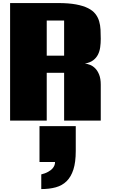

<svg xmlns="http://www.w3.org/2000/svg" viewBox="-20 -799 846 1272"><path d="M404.8 -316.9H289.6V0H46.9V-778.8H363.8Q434.6 -778.8 483.2 -769.8Q531.7 -760.7 563.2 -744.9Q594.7 -729 611.8 -707Q628.9 -685.1 636.7 -658.7Q644.5 -632.3 646 -602.5Q647.5 -572.8 647.5 -542Q647.5 -513.2 643.8 -486.1Q640.1 -459 628.9 -437Q617.7 -415 596.9 -399.4Q576.2 -383.8 542.5 -377.9Q558.1 -376.5 576.4 -369.4Q594.7 -362.3 610.6 -346.4Q626.5 -330.6 637 -304.2Q647.5 -277.8 647.5 -237.8V0H404.8ZM289.6 -430.2H404.8V-663.1H289.6ZM253.4 356.4Q278.8 350.6 298.8 339.4Q307.6 334.5 315.7 328.4Q323.7 322.3 330.3 314.2Q336.9 306.2 340.8 296.1Q344.7 286.1 344.7 274.4H241.7V36.6H481.9V201.2Q481.9 275.4 466.3 324Q450.7 372.6 421.4 401.4Q392.1 430.2 349.6 441.9Q307.1 453.6 253.4 453.6Z"/></svg>

Font: Coda Caption ExtraBold
Style: Regular
Weight: 800
Designer: vernon adams
Foundry: vernon adams
Version: Version 1.002